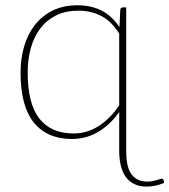

<svg xmlns="http://www.w3.org/2000/svg" viewBox="-20 -521 642 728"><path d="M432 -96.5Q399 -49 353.2 -21.5Q307.5 6 253 6Q159 6 108.5 -56Q58 -118 58 -245.5Q58 -299.5 71.8 -346Q85.5 -392.5 112.8 -427Q140 -461.5 180.2 -481.2Q220.5 -501 273.5 -501Q326.5 -501 365.8 -480.5Q405 -460 433 -418.5L436 -483Q436.5 -493 446.5 -493H458.5V53Q458.5 78.5 462.5 99.8Q466.5 121 476 136Q485.5 151 500.8 159.2Q516 167.5 538.5 167.5Q549 167.5 558 165.8Q567 164 574 162Q581 160 585.8 158.2Q590.5 156.5 592.5 156.5Q594.5 156.5 597 157.5Q599.5 158.5 600.5 163L602.5 172.5Q585 179.5 569.2 183Q553.5 186.5 536 186.5Q508 186.5 488.2 176.5Q468.5 166.5 456 148.5Q443.5 130.5 437.8 105.8Q432 81 432 51.5ZM258.5 -15Q310.5 -15 354.8 -43.5Q399 -72 432 -122V-393.5Q403 -440 364.5 -460.2Q326 -480.5 277.5 -480.5Q229 -480.5 193 -462.8Q157 -445 133 -413.5Q109 -382 97 -339Q85 -296 85 -245.5Q85 -128 129.2 -71.5Q173.5 -15 258.5 -15Z"/></svg>

Font: Lato Thin
Style: Regular
Weight: 200
Designer: Lukasz Dziedzic
Foundry: tyPoland Lukasz Dziedzic
Version: Version 2.007; 2014-02-27